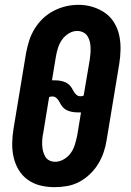

<svg xmlns="http://www.w3.org/2000/svg" viewBox="-20 -766 540 794"><path d="M205 8Q175 8 146.5 1Q118 -6 95 -22.5Q72 -39 57.5 -63Q43 -87 36.5 -115Q30 -143 30.5 -173.5Q31 -204 36 -234L88 -548Q93 -574 101 -599Q109 -624 123.5 -647.5Q138 -671 158 -690Q178 -709 202.5 -721.5Q227 -734 252.5 -740Q278 -746 305 -746Q335 -746 363 -737.5Q391 -729 414 -713Q437 -697 452 -672.5Q467 -648 473 -620Q479 -592 478.5 -561.5Q478 -531 473 -501L421 -187Q417 -161 408.5 -136Q400 -111 386 -88Q372 -65 351.5 -45.5Q331 -26 307 -13.5Q283 -1 257 3.5Q231 8 205 8ZM312 -368Q316 -368 319.5 -368.5Q323 -369 326 -371L351 -518Q353 -531 354 -544Q355 -557 354.5 -570Q354 -583 351 -595Q348 -607 341.5 -617Q335 -627 323.5 -632.5Q312 -638 299 -638Q281 -638 264 -627.5Q247 -617 236 -601Q225 -585 219.5 -567Q214 -549 211 -531L195 -434Q195 -434 196 -434Q197 -434 197 -434Q207 -434 216 -433.5Q225 -433 234 -431Q243 -429 251 -425.5Q259 -422 265.5 -416Q272 -410 276.5 -402.5Q281 -395 285 -387.5Q289 -380 296 -374Q303 -368 312 -368ZM208 -97Q226 -97 243.5 -107Q261 -117 272.5 -133Q284 -149 289.5 -167.5Q295 -186 299 -204L315 -301Q314 -301 313.5 -301Q313 -301 312 -301Q303 -301 293.5 -301.5Q284 -302 275 -304Q266 -306 258 -309.5Q250 -313 243.5 -319Q237 -325 232.5 -332.5Q228 -340 224 -347.5Q220 -355 213 -361Q206 -367 197 -367Q194 -367 190 -366.5Q186 -366 183 -364L159 -217Q156 -204 155 -191Q154 -178 154.5 -165.5Q155 -153 158 -141Q161 -129 167 -118.5Q173 -108 184 -102.5Q195 -97 208 -97Z"/></svg>

Font: Iosevka Slab Extrabold
Style: Italic
Weight: 800
Italic angle: -9°
Monospace: yes
Designer: Belleve Invis
Foundry: Belleve Invis
Version: Version 11.1.0; ttfautohint (v1.8.3)